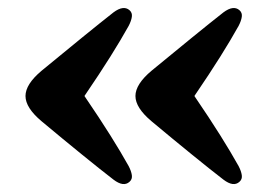

<svg xmlns="http://www.w3.org/2000/svg" viewBox="-20 -485 674 482"><path d="M44 -244Q44 -273.5 84.5 -307.5Q139 -352.5 185.8 -390.5Q232.5 -428.5 265 -454Q290 -472.5 305 -459.5Q312.5 -453 311 -442.8Q309.5 -432.5 303 -420Q283.5 -385 257 -342.8Q230.5 -300.5 192 -244Q230.5 -187.5 257 -145.2Q283.5 -103 303 -68Q309.5 -55.5 311 -45.2Q312.5 -35 305 -28.5Q290 -15 265 -34Q232.5 -59 185.8 -97Q139 -135 84.5 -180.5Q44 -214.5 44 -244ZM320 -244Q320 -273.5 360.5 -307.5Q415 -352.5 461.8 -390.5Q508.5 -428.5 541 -454Q566 -472.5 581 -459.5Q588.5 -453 587 -442.8Q585.5 -432.5 579 -420Q559.5 -385 533 -342.8Q506.5 -300.5 468 -244Q506.5 -187.5 533 -145.2Q559.5 -103 579 -68Q585.5 -55.5 587 -45.2Q588.5 -35 581 -28.5Q566 -15 541 -34Q508.5 -59 461.8 -97Q415 -135 360.5 -180.5Q320 -214.5 320 -244Z"/></svg>

Font: Fraunces 9pt Soft
Style: Bold
Weight: 700
Version: Version 1.000;[b76b70a41]